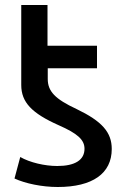

<svg xmlns="http://www.w3.org/2000/svg" viewBox="-20 -727 499 768"><path d="M368 -454H171V-411C171 -362 200 -331 286 -291C388 -242 427 -198 427 -131C427 -33 350 21 211 21C148 21 81 7 38 -13L61 -99C99 -77 159 -63 209 -63C280 -63 318 -87 318 -132C318 -168 290 -193 215 -226C107 -274 65 -318 65 -387V-707H170V-544H368Z"/></svg>

Font: Repo Medium
Style: Regular
Weight: 500
Designer: Stefan Peev
Foundry: Context Ltd
Version: Version 1.502